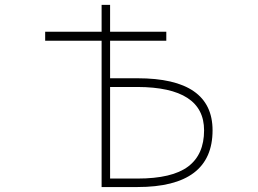

<svg xmlns="http://www.w3.org/2000/svg" viewBox="-20 -752 1040 774"><path d="M423.8 -436.5H534.2Q836.9 -436.5 836.9 -226.6Q836.9 2 534.2 2H389.6V-587.9H162.1V-624H389.6V-732.4H423.8V-624H650.4V-587.9H423.8ZM423.8 -401.4V-32.2H534.2Q673.8 -32.2 738.3 -80.6Q802.7 -128.9 802.7 -226.6Q802.7 -400.4 534.2 -401.4Z"/></svg>

Font: Gen Shin Gothic Monospace ExtraLight
Style: Regular
Weight: 200
Designer: [Source Han Sans]
Ryoko NISHIZUKA  (kana & ideographs); Paul D. Hunt (Latin, Greek & Cyrillic); Wenlong ZHANG  (bopomofo
Version: Version 1.002.20150607